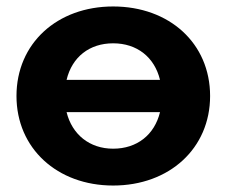

<svg xmlns="http://www.w3.org/2000/svg" viewBox="-20 -566 701 594"><path d="M330 -546C157 -546 31 -432 31 -269C31 -107 157 8 330 8C504 8 630 -107 630 -269C630 -432 504 -546 330 -546ZM330 -432C404 -432 458 -389 475 -319H186C203 -390 257 -432 330 -432ZM330 -106C257 -106 203 -150 186 -219H475C458 -149 404 -106 330 -106Z"/></svg>

Font: Talent SemiBold
Style: Bold
Weight: 700
Designer: Mike Powis
Version: Version 1.001;hotconv 1.0.109;makeotfexe 2.5.65596